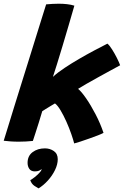

<svg xmlns="http://www.w3.org/2000/svg" viewBox="-43 -747 667 1034"><path d="M356.5 25.5Q352 7 341 -25Q330 -57 314.8 -91.2Q299.5 -125.5 283.2 -152.8Q267 -180 253 -190Q245 -185.5 230.2 -176.5Q215.5 -167.5 202 -159.2Q188.5 -151 184.5 -148Q176 -119 166.2 -87.5Q156.5 -56 147.5 -29.2Q138.5 -2.5 134 12Q96 16 58.5 16Q34 16 13.2 14.5Q-7.5 13 -23 11Q-15 -14 -0.8 -60.8Q13.5 -107.5 32.2 -168Q51 -228.5 72 -295.8Q93 -363 113.8 -429.5Q134.5 -496 152.8 -555Q171 -614 185 -658.2Q199 -702.5 205.5 -723.5Q222.5 -725 239.5 -726Q256.5 -727 273 -727Q297 -727 318.5 -724.5Q340 -722 357.5 -716.5Q343 -666 326.5 -609.8Q310 -553.5 293.8 -499.5Q277.5 -445.5 264 -401.8Q250.5 -358 242 -333Q267.5 -356.5 304.8 -381.2Q342 -406 383.8 -430.2Q425.5 -454.5 465.2 -475.5Q505 -496.5 535.5 -512Q547 -502.5 561 -480.2Q575 -458 587 -434Q599 -410 604 -395.5Q580.5 -383 548.8 -365.5Q517 -348 483.8 -329.8Q450.5 -311.5 422.2 -295.2Q394 -279 377.5 -268.5Q395.5 -254 421 -217Q446.5 -180 472 -131Q497.5 -82 514.5 -31.5Q506 -26.5 484.8 -18.2Q463.5 -10 438 -1Q412.5 8 390 15.5Q367.5 23 356.5 25.5ZM164.5 267.5Q159 265 142.8 254.2Q126.5 243.5 120 223Q130 218 143.5 207.2Q157 196.5 168 185Q179 173.5 180.5 166.5Q181 164.5 181 163Q176 168.5 167.2 172.2Q158.5 176 144.5 176Q124.5 176 115 162.5Q105.5 149 105.5 130Q105.5 92.5 132.8 72.2Q160 52 199 52Q226 52 247 66.5Q268 81 268 110.5Q268 138.5 253.2 168.8Q238.5 199 214.8 225.2Q191 251.5 164.5 267.5Z"/></svg>

Font: Grandstander
Style: Bold Italic
Weight: 700
Italic angle: -15°
Designer: Tyler Finck
Foundry: Etcetera Type Co
Version: Version 1.200; ttfautohint (v1.8.3)